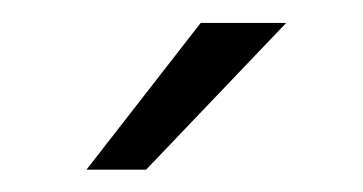

<svg xmlns="http://www.w3.org/2000/svg" viewBox="-20 -742 321 170"><path d="M157.7 -721.7H233.4L109.4 -591.8H56.6Z"/></svg>

Font: Franko
Style: Light
Weight: 300
Designer: Google
Version: Version 1.200310; 2013